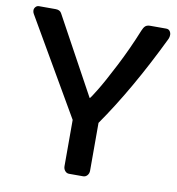

<svg xmlns="http://www.w3.org/2000/svg" viewBox="-83 -824 828 899"><g transform="rotate(10 331.0 -374.5)"><path d="M277.8 -251.5 12.2 -709Q7.8 -716.3 7.8 -725.1Q7.8 -733.9 14.2 -741.2Q20.5 -748.5 30.3 -748.5H108.9Q128.9 -748.5 136.7 -735.4Q138.7 -731.4 141.1 -727.5L335.9 -370.6Q337.9 -366.2 339.6 -366.2Q341.3 -366.2 368.7 -410.4Q396 -454.6 440.4 -541Q484.9 -627.4 522 -719.2Q527.8 -733.9 535.6 -741.2Q543.5 -748.5 559.1 -748.5H634.8Q646.5 -748.5 652.3 -740.5Q658.2 -732.4 658.2 -722.4Q658.2 -712.4 654.3 -703.6Q527.8 -442.4 399.4 -258.8V-31.2Q399.4 -18.1 391.4 -9Q383.3 0 372.1 0H304.7Q293.5 0 285.6 -9.3Q277.8 -18.6 277.8 -31.2Z"/></g></svg>

Font: Capriola
Style: Regular
Weight: 400
Designer: Viktoriya Grabowska
Foundry: Viktoriya Grabowska
Version: Version 1.007